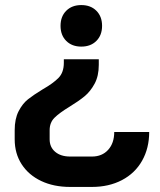

<svg xmlns="http://www.w3.org/2000/svg" viewBox="-20 -527 631 758"><path d="M383 -425Q383 -388 360.5 -365.5Q338 -343 301 -343Q264 -343 241.5 -365.5Q219 -388 219 -425Q219 -462 241.5 -484.5Q264 -507 301 -507Q338 -507 360.5 -484.5Q383 -462 383 -425ZM370 -271Q370 -227 353.5 -196.5Q337 -166 314 -147Q291 -128 255 -106Q214 -81 195 -62Q176 -43 176 -13V23Q176 54 198 72.5Q220 91 257 91H343Q383 91 407 64.5Q431 38 431 -6H569Q569 58 541 107.5Q513 157 461.5 184Q410 211 343 211H257Q192 211 142.5 187.5Q93 164 65.5 121.5Q38 79 38 23V-13Q38 -58 53.5 -88Q69 -118 90.5 -135Q112 -152 148 -174Q190 -198 211 -219.5Q232 -241 232 -279V-293H370Z"/></svg>

Font: Stavian Bold
Style: Bold
Weight: 700
Version: Version 1.000; ttfautohint (v1.6)